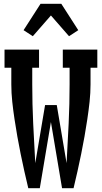

<svg xmlns="http://www.w3.org/2000/svg" viewBox="-20 -998 540 1018"><path d="M130 0Q119 -45 109 -90.5Q99 -136 89.5 -182Q80 -228 72 -274Q64 -320 57 -366Q50 -412 45 -458.5Q40 -505 40 -551V-639H4V-735H187V-639H151V-551Q151 -447 156 -342.5Q161 -238 167 -133L219 -441H281L333 -133Q339 -238 344 -342.5Q349 -447 349 -551V-639H313V-735H496V-639H460V-551Q460 -505 455 -458.5Q450 -412 443 -366Q436 -320 428 -274Q420 -228 410.5 -182Q401 -136 391 -90.5Q381 -45 370 0H309L250 -351L191 0ZM154 -806 105 -838 195 -978H305L350 -908L395 -838L346 -806L250 -916Z"/></svg>

Font: Iosevka Curly Slab
Style: Bold
Weight: 700
Monospace: yes
Designer: Belleve Invis
Foundry: Belleve Invis
Version: Version 22.1.2; ttfautohint (v1.8.4)